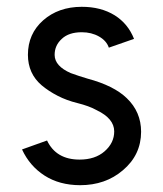

<svg xmlns="http://www.w3.org/2000/svg" viewBox="-20 -532 478 564"><path d="M373.7 -417.8Q356.3 -462.2 317 -487Q276.3 -512.2 219.7 -512Q151.7 -511.8 106.8 -472.3Q62 -432.7 62 -370.8Q62.2 -315.7 102.3 -281.5Q122.7 -264.3 149.2 -250.7Q175.7 -237 207.2 -229.3Q224.3 -225 238.4 -219.9Q252.5 -214.8 264.3 -208.2Q315.2 -183.8 315.5 -146.3Q315.7 -112.3 287 -87.3Q259.2 -63.2 213.8 -63.2Q144.8 -63.2 118.2 -119.3L44.7 -93Q67.2 -44.3 110.8 -16.3Q154.5 11.8 215.2 12Q289.7 12 340.8 -31.7Q394.3 -76.7 394.5 -144.8Q394.5 -203.5 352.2 -243.8Q314.5 -280.3 237.3 -301Q223.7 -305.2 211.3 -309.1Q199 -313 188 -317.2Q140.8 -337.7 140.5 -370.5Q140.3 -398.7 161.7 -418Q182.2 -437.3 220.2 -437.3Q248.7 -437.3 270.8 -424.8Q293 -412.2 299.7 -392Z"/></svg>

Font: Unageo Variable
Style: Regular
Weight: 300
Designer: Richard Sepsi
Foundry: Richard Sepsi
Version: Version 2.200